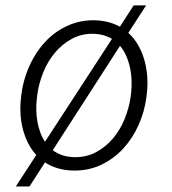

<svg xmlns="http://www.w3.org/2000/svg" viewBox="-20 -612 627 700"><path d="M58.1 -268.6Q62.5 -303.2 73.7 -336.9Q85 -370.6 102.1 -400.9Q119.1 -431.2 142.3 -456.8Q165.5 -482.4 193.8 -500.7Q222.2 -519 255.4 -529.1Q288.6 -539.1 326.7 -538.1Q353 -537.1 375.5 -531.2Q397.9 -525.4 417 -514.6L467.3 -592.3H512.7L447.8 -492.2Q468.8 -473.1 483.2 -448.2Q497.6 -423.3 505.9 -394.8Q514.2 -366.2 516.6 -335.4Q519 -304.7 515.6 -273.4L513.7 -256.8Q506.8 -204.6 485.1 -156Q463.4 -107.4 429 -70.1Q394.5 -32.7 347.9 -10.7Q301.3 11.2 245.1 9.8Q214.4 8.8 189.5 1.2Q164.6 -6.3 144 -20L87.4 67.9H37.6L112.3 -46.9Q94.7 -65.9 82.8 -89.6Q70.8 -113.3 63.7 -139.9Q56.6 -166.5 54.9 -195.1Q53.2 -223.6 56.2 -252.4ZM458 -272.9Q460.4 -295.4 459.7 -318.8Q459 -342.3 454.1 -365Q449.2 -387.7 440.2 -408.2Q431.2 -428.7 417.5 -444.8L172.4 -64.5Q187 -53.2 205.8 -46.6Q224.6 -40 248 -39.1Q293 -37.6 329.1 -56.6Q365.2 -75.7 391.6 -106.9Q418 -138.2 434.1 -177.7Q450.2 -217.3 456.1 -257.3ZM114.3 -252Q111.8 -231.9 112.3 -210.9Q112.8 -189.9 116.2 -169.7Q119.6 -149.4 126.5 -130.4Q133.3 -111.3 144 -95.2L388.2 -470.2Q375 -478.5 358.9 -483.2Q342.8 -487.8 323.7 -488.8Q278.3 -490.2 242.4 -470.7Q206.5 -451.2 180.2 -419.7Q153.8 -388.2 137.7 -348.1Q121.6 -308.1 116.2 -268.6Z"/></svg>

Font: Roboto Mono Light
Style: Italic
Weight: 300
Designer: Google
Version: Version 2.000985; 2015; ttfautohint (v1.3)